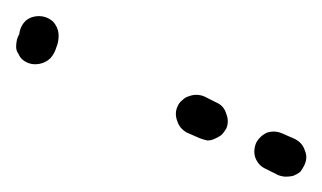

<svg xmlns="http://www.w3.org/2000/svg" viewBox="-134 -206 409 244"><g transform="rotate(-90 71.0 -83.5)"><path d="M-31 75Q-31 80 -30 84Q-28 89 -25 93Q-21 96 -17 98Q-7 103 2 99Q12 96 17 86L24 70Q28 61 25 51Q21 42 12 37Q2 33 -7 36Q-17 40 -21 49L-29 65Q-31 70 -31 75ZM15 -25Q15 -20 17 -16Q19 -11 22 -7Q25 -4 30 -1Q39 3 49 -1Q59 -4 63 -13L71 -29Q73 -34 73 -39Q73 -44 71 -49Q70 -53 66 -57Q63 -61 58 -63Q49 -67 39 -63Q30 -60 25 -51L18 -35Q16 -30 15 -25ZM167 -256Q173 -249 173 -239Q173 -229 166 -221Q158 -214 148 -214Q140 -214 133 -217Q126 -219 120 -224Q113 -231 112 -241Q111 -251 117 -259Q120 -263 125 -265Q129 -268 134 -268Q138 -268 143 -267Q147 -266 150 -264Q160 -263 167 -256Z"/></g></svg>

Font: FRB American Cursive Dotted Black
Style: Bold Italic
Weight: 900
Italic angle: -25°
Version: Version 2.0;Modular Font Editor K font №1